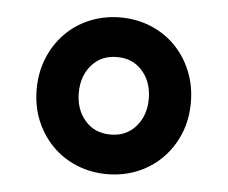

<svg xmlns="http://www.w3.org/2000/svg" viewBox="-37 -751 544 459"><g transform="rotate(5 235.0 -522.0)"><path d="M235 -334Q196 -334 162 -348Q128 -362 103 -387.5Q78 -413 64 -447Q50 -481 50 -522Q50 -562 64 -596.5Q78 -631 103 -656.5Q128 -682 162 -696Q196 -710 235 -710Q274 -710 308 -696Q342 -682 367 -656.5Q392 -631 406 -596.5Q420 -562 420 -522Q420 -481 406 -447Q392 -413 367 -387.5Q342 -362 308 -348Q274 -334 235 -334ZM235 -429Q273 -429 296 -455.5Q319 -482 319 -522Q319 -562 296 -588.5Q273 -615 235 -615Q197 -615 174 -588.5Q151 -562 151 -522Q151 -482 174 -455.5Q197 -429 235 -429Z"/></g></svg>

Font: Aneliza ExtraBold
Style: Regular
Weight: 800
Designer: Mike Abbink, Paul van der Laan, Pieter van Rosmalen
Foundry: Bold Monday
Version: Version 3.001;September 8, 2019;FontCreator 11.5.0.2425 64-b